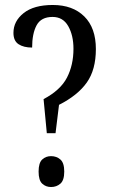

<svg xmlns="http://www.w3.org/2000/svg" viewBox="-20 -744 452 771"><path d="M168 -209 155 -346Q223 -382 249 -432.5Q275 -483 275 -548Q275 -602 254 -639Q233 -676 191 -676Q145 -676 127 -642.5Q109 -609 109 -553Q75 -553 54.5 -566.5Q34 -580 34 -612Q34 -659 75 -691.5Q116 -724 192 -724Q272 -724 318.5 -678Q365 -632 365 -547Q365 -464 328.5 -412.5Q292 -361 217 -323L203 -209ZM185 7Q164 7 149.5 -6.5Q135 -20 135 -55Q135 -90 149.5 -103.5Q164 -117 185 -117Q207 -117 222.5 -103.5Q238 -90 238 -55Q238 -20 222.5 -6.5Q207 7 185 7Z"/></svg>

Font: Noto Serif Tamil ExtraCondensed
Style: Regular
Weight: 400
Width: 2
Designer: Indian Type Foundry, Tom Grace, and the Monotype Design Team
Foundry: Monotype Imaging Inc.
Version: Version 2.004